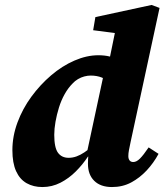

<svg xmlns="http://www.w3.org/2000/svg" viewBox="-20 -739 664 775"><path d="M151 16Q115 16 87.5 0.5Q60 -15 45 -48Q30 -81 30 -133Q30 -189 50.5 -244.5Q71 -300 106.5 -348.5Q142 -397 186.5 -435Q231 -473 280.5 -494.5Q330 -516 377 -516Q402 -516 422.5 -511Q443 -506 461 -497Q479 -488 497 -473L435 -399Q411 -418 391 -426Q371 -434 346 -434Q334 -434 320.5 -430.5Q307 -427 294.5 -419.5Q282 -412 273 -402Q255 -384 241 -359Q227 -334 218 -305Q209 -276 204 -247.5Q199 -219 199 -195Q199 -143 214 -122.5Q229 -102 257 -102Q273 -102 288.5 -107.5Q304 -113 320.5 -124Q337 -135 354 -150L360 -107H335Q314 -75 286 -47Q258 -19 224 -1.5Q190 16 151 16ZM432 16Q386 16 360.5 -9Q335 -34 335 -78Q335 -88 335.5 -97.5Q336 -107 338 -118L330 -119L401 -450L414 -461L449 -632L496 -599L356 -617L365 -670L592 -719L624 -707L507 -165Q503 -146 500.5 -133Q498 -120 498 -109Q498 -98 503 -91.5Q508 -85 518 -85Q531 -85 545 -99Q559 -113 580 -144L620 -118Q600 -81 572 -51Q544 -21 509.5 -2.5Q475 16 432 16Z"/></svg>

Font: Source Serif 4 ExtraBold
Style: Italic
Weight: 800
Italic angle: -12°
Designer: Frank Grießhammer
Foundry: Adobe Systems Incorporated
Version: Version 4.004;hotconv 1.0.116;makeotfexe 2.5.65601